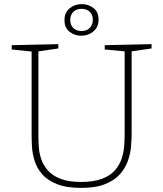

<svg xmlns="http://www.w3.org/2000/svg" viewBox="-20 -908 794 935"><path d="M490 -688 718 -693V-672L621 -658V-256Q621 -229 618 -194Q615 -159 602.5 -124Q590 -89 564 -59.5Q538 -30 492 -11.5Q446 7 375 7Q303 7 257 -11.5Q211 -30 185.5 -59.5Q160 -89 149 -123.5Q138 -158 136 -190.5Q134 -223 134 -247V-657L37 -667V-688L264 -693V-672L167 -658V-247Q167 -222 169 -192Q171 -162 181 -132.5Q191 -103 213 -78Q235 -53 274 -37.5Q313 -22 375 -22Q438 -22 478.5 -38Q519 -54 541 -80Q563 -106 573 -137.5Q583 -169 585 -200Q587 -231 587 -256V-658L490 -667ZM376 -734Q344 -734 319 -753Q294 -772 294 -810Q294 -847 319 -867.5Q344 -888 378 -888Q410 -888 435 -869Q460 -850 460 -813Q460 -776 435 -755Q410 -734 376 -734ZM377 -757Q403 -757 417.5 -772.5Q432 -788 432 -812Q432 -835 417.5 -850Q403 -865 377 -865Q351 -865 336.5 -849.5Q322 -834 322 -811Q322 -787 336.5 -772Q351 -757 377 -757Z"/></svg>

Font: Bitter ExtraLight
Style: Regular
Weight: 200
Designer: Sol Matas, and Bitter project Authors
Foundry: Sol Matas
Version: Version 2.001